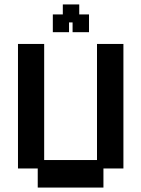

<svg xmlns="http://www.w3.org/2000/svg" viewBox="-20 -834 637 865"><path d="M150 11V-75H61V-636H179V-113H417V-636H536V-75H446V11ZM218 -689V-769H263V-814H337V-769H381V-689H307V-733H291V-689Z"/></svg>

Font: Pixelify Sans SemiBold
Style: Regular
Weight: 600
Designer: Stefie Justprince
Foundry: Typecalism Foundryline
Version: Version 1.000